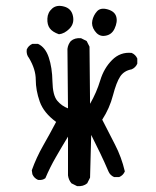

<svg xmlns="http://www.w3.org/2000/svg" viewBox="-20 -629 540 663"><path d="M246.1 13.7 226.6 3.9Q216.8 -7.8 214.8 -23.4V-157.2Q193.4 -122.1 172.9 -86.4Q152.3 -50.8 136.7 -13.7Q127 -5.9 111.3 -7.8Q97.7 -13.7 91.8 -27.3L89.8 -41Q105.5 -85 128.9 -126Q152.3 -167 173.8 -208Q130.9 -239.3 117.2 -278.3Q103.5 -317.4 103.5 -353.5Q103.5 -389.6 80.1 -428.7Q70.3 -440.4 72.3 -458Q78.1 -471.7 91.8 -477.5H111.3Q136.7 -465.8 148.4 -430.7Q160.2 -395.5 161.1 -347.7Q162.1 -299.8 177.7 -281.2Q193.4 -262.7 214.8 -254.9L212.9 -460Q214.8 -475.6 224.6 -487.3Q238.3 -499 259.8 -497.1L279.3 -487.3L289.1 -467.8L291 -270.5Q313.5 -309.6 326.2 -351.6Q338.9 -393.6 367.2 -421.9Q395.5 -450.2 434.6 -446.3Q448.2 -440.4 454.1 -426.8V-409.2Q448.2 -395.5 434.6 -389.6Q408.2 -384.8 395 -364.7Q381.8 -344.7 370.1 -299.8Q358.4 -254.9 333 -215.8Q354.5 -172.9 377 -129.9Q399.4 -86.9 411.1 -37.1Q405.3 -23.4 391.6 -17.6H374Q360.4 -23.4 354.5 -37.1Q340.8 -69.3 325.7 -100.6Q310.5 -131.8 294.9 -163.1L291 -15.6L281.2 3.9Q267.6 15.6 246.1 13.7ZM336.9 -504.9Q319.3 -504.9 307.1 -522.5Q294.9 -540 298.8 -558.1Q302.7 -576.2 314.9 -589.8Q327.1 -603.5 351.6 -596.7Q376 -589.8 381.3 -571.8Q386.7 -553.7 375.5 -529.8Q364.3 -505.9 336.9 -504.9ZM183.6 -510.7Q161.1 -518.6 151.9 -531.2Q142.6 -543.9 143.6 -564.9Q144.5 -585.9 160.2 -599.6Q175.8 -613.3 201.2 -606.4Q226.6 -599.6 231.9 -573.7Q237.3 -547.9 220.2 -530.3Q203.1 -512.7 183.6 -510.7Z"/></svg>

Font: NaikaiFont
Style: Regular
Weight: 400
Version: Version 1.67